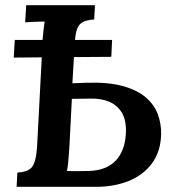

<svg xmlns="http://www.w3.org/2000/svg" viewBox="-20 -720 679 740"><path d="M44 0 47 -55Q88 -57 103.5 -76.5Q119 -96 123 -156L141 -499L33 -498L37 -566H144Q146 -587 148 -606.5Q150 -626 152 -637Q135 -637 112.5 -636Q90 -635 77 -634L81 -700H346L343 -645Q306 -643 289.5 -628Q273 -613 269 -566H412L409 -501L265 -500L259 -399L311 -401Q396 -404 452.5 -388.5Q509 -373 542 -344.5Q575 -316 588.5 -279Q602 -242 601 -201Q599 -135 565.5 -90Q532 -45 476 -22.5Q420 0 351 0ZM238 -61Q258 -60 282.5 -60.5Q307 -61 322 -61Q389 -63 425 -100Q461 -137 465 -203Q468 -255 450 -285Q432 -315 400.5 -328Q369 -341 329 -340Q310 -340 292 -339.5Q274 -339 257 -339L247 -146Q245 -119 243 -96.5Q241 -74 238 -61Z"/></svg>

Font: Lora SemiBold
Style: Italic
Weight: 600
Italic angle: -3°
Designer: Olga Karpushina, Alexei Vanyashin (Cyrillic)
Foundry: Cyreal
Version: Version 3.011; ttfautohint (v1.8.4.7-5d5b)